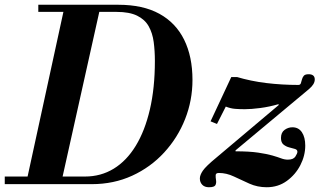

<svg xmlns="http://www.w3.org/2000/svg" viewBox="-61 -774 1345 807"><path d="M-41 0V-32H296Q363 -32 417 -65Q471 -98 509.5 -161Q548 -224 569 -314Q590 -404 590 -518Q590 -560 585 -597.5Q580 -635 564 -663.5Q548 -692 515.5 -708Q483 -724 429 -724H100V-754H436Q540 -754 609 -716Q678 -678 713 -607Q748 -536 748 -438Q748 -352 717 -273.5Q686 -195 629 -133Q572 -71 494.5 -35.5Q417 0 325 0ZM48 0 212 -754H363L195 0ZM817 13Q799 13 789 2.5Q779 -8 779 -24Q779 -38 791.5 -56.5Q804 -75 849 -112L1111 -333L1109 -336Q1071 -325 1033 -320Q995 -315 968 -315Q946 -315 927 -316.5Q908 -318 888 -326L851 -253L824 -264L911 -450H936Q963 -442 994 -435.5Q1025 -429 1058 -425Q1091 -421 1125 -419Q1159 -417 1193 -417Q1201 -417 1203.5 -424Q1206 -431 1208 -439.5Q1210 -448 1215.5 -455Q1221 -462 1236 -462Q1262 -462 1262 -440Q1262 -430 1256 -420Q1250 -410 1237 -399L929 -142V-138Q987 -138 1024 -132.5Q1061 -127 1083.5 -120.5Q1106 -114 1120.5 -108.5Q1135 -103 1149 -103Q1172 -103 1180.5 -116Q1189 -129 1189 -136Q1189 -145 1178.5 -148Q1168 -151 1154.5 -154.5Q1141 -158 1130.5 -166.5Q1120 -175 1120 -194Q1120 -217 1135 -228Q1150 -239 1168 -239Q1194 -239 1208 -218Q1222 -197 1222 -162Q1222 -120 1201.5 -80Q1181 -40 1144.5 -13.5Q1108 13 1060 13Q1021 13 987.5 -2Q954 -17 922.5 -32Q891 -47 859 -47Q846 -47 845.5 -38Q845 -29 847 -17Q849 -5 844.5 4Q840 13 817 13Z"/></svg>

Font: Libre Bodoni
Style: Bold Italic
Weight: 700
Italic angle: -13°
Version: Version 2.005;gftools[0.9.23]